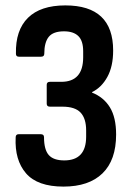

<svg xmlns="http://www.w3.org/2000/svg" viewBox="-20 -683 488 711"><path d="M215 8Q119 8 76.5 -41Q34 -90 38 -174Q38 -186 49 -186H131Q143 -186 143 -175Q143 -129 160.5 -109Q178 -89 218 -89Q299 -89 299 -177V-200Q299 -244 278.5 -266Q258 -288 211 -288H165Q153 -288 153 -299V-369Q153 -380 165 -380H207Q288 -380 288 -471V-493Q288 -532 270 -549.5Q252 -567 217 -567Q177 -567 160.5 -546.5Q144 -526 144 -484Q144 -473 132 -473H50Q39 -473 39 -484Q37 -571 83.5 -617Q130 -663 222 -663Q399 -663 399 -496Q399 -437 377.5 -398Q356 -359 321 -342V-340Q364 -323 387 -285.5Q410 -248 410 -185Q410 -90 359.5 -41Q309 8 215 8Z"/></svg>

Font: Sofia Sans Condensed
Style: Bold
Weight: 700
Designer: Botio Nikoltchev, Ani Petrova
Foundry: lettersoup
Version: Version 4.101; ttfautohint (v1.8.4.7-5d5b)